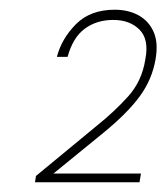

<svg xmlns="http://www.w3.org/2000/svg" viewBox="-20 -727 342 395"><path d="M52 -352 54 -365 180 -469Q215 -497 243.5 -528.5Q272 -560 279 -605Q287 -646 267 -666Q247 -686 213 -686Q179 -686 154.5 -668Q130 -650 119 -610H97Q107 -648 136.5 -677.5Q166 -707 216 -707Q244 -707 265 -695.5Q286 -684 296 -661.5Q306 -639 300 -605Q293 -564 268 -529.5Q243 -495 193 -454L90 -370H270L267 -352Z"/></svg>

Font: DM Sans 36pt Thin
Style: Italic
Weight: 250
Italic angle: -10°
Designer: Colophon Foundry, Jonny Pinhorn
Foundry: Colophon Foundry
Version: Version 4.004;gftools[0.9.30]